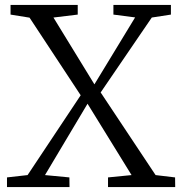

<svg xmlns="http://www.w3.org/2000/svg" viewBox="-20 -763 742 783"><path d="M92.5 -49 309 -374.5 100.5 -691 23 -703.5V-743H297V-703.5L198 -691.5L365 -419L531 -692L442.5 -703.5V-743H677V-703.5L599 -691.5L390.5 -386L614.5 -49L694 -39.5L694.5 0H420.5V-39.5L516.5 -49L337 -340L163.5 -49L263 -39.5L263.5 0H8.5V-39.5Z"/></svg>

Font: Merriweather 36pt Light
Style: Regular
Weight: 300
Designer: Eben Sorkin
Foundry: Eben Sorkin
Version: Version 2.100